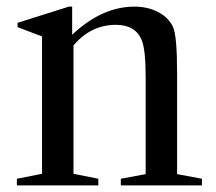

<svg xmlns="http://www.w3.org/2000/svg" viewBox="-20 -560 651 580"><path d="M202 -35 277 -20V0H31V-20L107 -35V-450L33 -478V-491L188 -540H198V-455Q288 -540 386 -540Q426 -540 457 -524Q488 -508 502 -480Q515 -455 515 -338V-34L590 -20V0H345V-20L420 -34V-328Q420 -410 408 -439Q389 -485 330 -485Q255 -485 202 -423Z"/></svg>

Font: Libre Caslon Text
Style: Regular
Weight: 400
Designer: Pablo Impallari, Rodrigo Fuenzalida
Foundry: Pablo Impallari, Rodrigo Fuenzalida
Version: Version 1.002